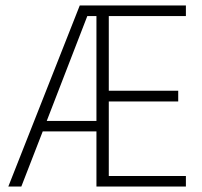

<svg xmlns="http://www.w3.org/2000/svg" viewBox="-20 -678 736 698"><path d="M270 -658.2H655.8V-619.6H375.5V-348.1H627.9V-309.1H375.5V-38.1H655.8V0H330.6V-200.2H135.3L57.6 0H10.3ZM330.6 -619.6H297.4L149.9 -238.3H330.6Z"/></svg>

Font: Estedad-FD ExtraLight
Style: Regular
Weight: 200
Designer: Amin Abedi
Version: Version 7.3